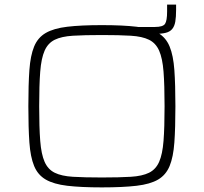

<svg xmlns="http://www.w3.org/2000/svg" viewBox="-20 -805 884 833"><path d="M577 -658V-688H652Q687 -688 696 -701.5Q705 -715 705 -755V-785H744V-762Q744 -731 740.5 -711Q737 -691 727 -679Q717 -667 698.5 -662.5Q680 -658 652 -658ZM422 8Q331 8 272 1Q213 -6 178.5 -26Q144 -46 128 -85Q112 -124 107.5 -187Q103 -250 103 -344Q103 -438 107.5 -501Q112 -564 128 -603Q144 -642 178.5 -662Q213 -682 272 -689Q331 -696 422 -696Q513 -696 572.5 -689Q632 -682 666 -662Q700 -642 716 -603Q732 -564 736.5 -501Q741 -438 741 -344Q741 -250 736.5 -187Q732 -124 716 -85Q700 -46 666 -26Q632 -6 572.5 1Q513 8 422 8ZM422 -35Q498 -35 547.5 -38Q597 -41 626.5 -55.5Q656 -70 670.5 -103Q685 -136 689.5 -194Q694 -252 694 -344Q694 -436 689.5 -494Q685 -552 670.5 -585Q656 -618 626.5 -632.5Q597 -647 547.5 -650Q498 -653 422 -653Q346 -653 296.5 -650Q247 -647 217.5 -632.5Q188 -618 173.5 -585Q159 -552 154.5 -494Q150 -436 150 -344Q150 -252 154.5 -194Q159 -136 173.5 -103Q188 -70 217.5 -55.5Q247 -41 296.5 -38Q346 -35 422 -35Z"/></svg>

Font: Saira Expanded ExtraLight
Style: Regular
Weight: 250
Width: 7
Designer: Hector Gatti with collaboration of the Omnibus-Type team
Foundry: Omnibus-Type
Version: Version 1.101